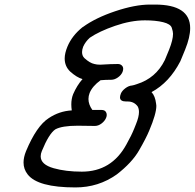

<svg xmlns="http://www.w3.org/2000/svg" viewBox="-20 -820 852 840"><path d="M310 0Q145 0 101 -57Q83 -80 83 -109Q83 -132 94 -159Q140 -269 193 -303Q239 -334 294 -337Q292 -351 292 -363Q292 -388 300 -408Q317 -447 341 -474Q316 -481 287 -507Q263 -530 263 -564Q263 -587 275 -616Q295 -664 341 -701L343 -702Q398 -742 484.5 -771Q571 -800 636 -800H658Q812 -800 812 -697Q812 -657 790 -603L769 -552Q721 -459 643 -417Q659 -400 663 -366Q664 -362 664 -357Q664 -322 633 -249Q619 -215 588 -161.5Q557 -108 491 -57Q411 0 310 0ZM338 -69Q468 -69 533 -188Q555 -227 567 -257L575 -277Q588 -309 588 -330Q588 -345 582 -355Q566 -376 539 -376H532Q505 -376 505 -394Q505 -401 509 -411Q514 -423 528.5 -434Q543 -445 558 -446Q565 -447 579 -452Q662 -478 701 -557L720 -603Q737 -646 737 -672Q737 -682 731.5 -698.5Q726 -715 693.5 -723Q661 -731 614 -731Q553 -731 483.5 -707Q414 -683 373 -655Q354 -638 344 -616Q339 -603 339 -592Q339 -576 349 -566Q373 -544 393 -540Q403 -537 419 -537Q466 -540 496 -540Q509 -540 516 -530Q519 -525 519 -519Q519 -513 516 -505Q510 -491 495.5 -481Q481 -471 467 -471Q441 -471 420 -469Q384 -443 372 -413Q367 -400 367 -387Q367 -363 384 -339H424Q439 -339 444 -329Q447 -324 447 -317Q447 -311 444 -304Q438 -290 424 -279.5Q410 -269 395 -269L320 -270Q251 -270 222 -254Q194 -235 163 -159Q158 -147 158 -136Q158 -100 215 -84Q268 -69 338 -69Z"/></svg>

Font: Bubblez Graffiti
Style: Italic
Weight: 400
Italic angle: -22.5°
Designer: GGBotNet
Foundry: GGBotNet
Version: 1.00